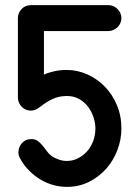

<svg xmlns="http://www.w3.org/2000/svg" viewBox="-20 -729 541 749"><path d="M402.8 -709Q413.1 -709 422.1 -705.1Q431.2 -701.2 438.2 -694.1Q445.3 -687 449.5 -678Q453.6 -668.9 453.6 -658.2Q453.6 -648.4 449.7 -639.2Q445.8 -629.9 438.7 -623Q431.6 -616.2 422.4 -612.1Q413.1 -607.9 402.8 -607.9H151.4V-438Q169.9 -446.3 192.4 -451.2Q214.8 -456.1 240.7 -456.1Q281.2 -456.1 319.6 -439.2Q357.9 -422.4 387.7 -392.3Q417.5 -362.3 435.5 -320.3Q453.6 -278.3 453.6 -228Q453.6 -184.6 438 -143.6Q422.4 -102.5 394.3 -70.8Q366.2 -39.1 327.1 -19.5Q288.1 0 240.7 0Q214.8 0 189.2 -6.8Q163.6 -13.7 139.6 -27.6Q115.7 -41.5 94.7 -62.3Q73.7 -83 58.1 -111.3Q51.8 -122.6 51.8 -134.8Q51.8 -145.5 55.7 -154.8Q59.6 -164.1 66.2 -171.4Q72.8 -178.7 82 -182.6Q91.3 -186.5 102.1 -186.5Q118.2 -186.5 128.4 -178.5Q138.7 -170.4 147.5 -159.2Q156.2 -147.9 165.5 -136Q174.8 -124 188 -116.2Q198.2 -110.4 211.9 -105.7Q225.6 -101.1 240.7 -101.1Q262.7 -101.1 282.5 -110.6Q302.2 -120.1 317.9 -136.7Q333.5 -153.3 342.8 -176.8Q352.1 -200.2 352.1 -228Q352.1 -248.5 345 -270.8Q337.9 -293 324 -311.8Q310.1 -330.6 289.1 -342.5Q268.1 -354.5 240.7 -354.5Q210.4 -354.5 185.5 -343Q160.6 -331.5 133.8 -310.1Q125 -303.2 116.2 -300.3Q107.4 -297.4 100.1 -297.4Q90.3 -297.4 81.1 -301.3Q71.8 -305.2 64.9 -312.3Q58.1 -319.3 54 -328.4Q49.8 -337.4 49.8 -348.1V-658.2Q49.8 -668.5 53.7 -677.7Q57.6 -687 64.5 -694.1Q71.3 -701.2 80.6 -705.1Q89.8 -709 100.1 -709H251.5Z"/></svg>

Font: TGL 0-17
Style: Regular
Weight: 400
Designer: Peter Wiegel
Foundry: Peter Wiegel
Version: Version 1.003 2010